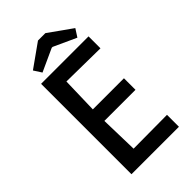

<svg xmlns="http://www.w3.org/2000/svg" viewBox="-261 -962 1047 1047"><g transform="rotate(-45 262.5 -438.0)"><path d="M98 0V-697H464V-605L157 -609L206 -656L198 -360L152 -399H439V-310H152L198 -351L206 -42L157 -90L464 -92V0ZM147 -735 118 -780 253 -876H310L445 -780L416 -735L285 -795H278Z"/></g></svg>

Font: Ruda SemiBold
Style: Regular
Weight: 600
Designer: Mariela Monsalve and Angelina Sanchez
Foundry: Mariela Monsalve and Angelina Sanchez
Version: Version 2.001